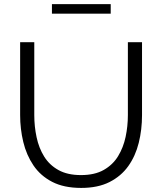

<svg xmlns="http://www.w3.org/2000/svg" viewBox="-20 -917 795 942"><path d="M378.3 5Q293.6 5 236 -24.8Q178.5 -54.6 144.1 -105.5Q109.6 -156.5 94.2 -220.5Q78.8 -284.5 78.8 -352.2V-710H148.2V-352.2Q148.2 -296.6 159.5 -243.8Q170.7 -190.9 196.6 -149.1Q222.5 -107.3 266.8 -82.7Q311 -58 377.3 -58Q444.6 -58 489.1 -83.3Q533.7 -108.6 559.4 -150.9Q585.2 -193.2 596.3 -245.6Q607.4 -297.9 607.4 -352.2V-710H676.8V-352.2Q676.8 -280.8 660.7 -216.1Q644.6 -151.5 609.4 -102Q574.1 -52.6 517.2 -23.8Q460.3 5 378.3 5ZM234.8 -850V-896.8H523.2V-850Z"/></svg>

Font: Raleway Thin
Style: Regular
Weight: 100
Designer: Matt McInerney, Pablo Impallari, Rodrigo Fuenzalida
Foundry: Matt McInerney, Pablo Impallari, Rodrigo Fuenzalida
Version: Version 4.026